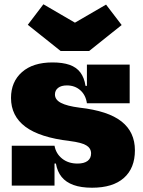

<svg xmlns="http://www.w3.org/2000/svg" viewBox="-20 -868 671 898"><path d="M397 -629.5H263.5L110 -752L183 -848L330.5 -762L476 -846.5L549 -751ZM410.5 10Q359 10 323.8 -2.8Q288.5 -15.5 268.2 -40.5Q248 -65.5 241.5 -103H218.5L235 -186.5Q241.5 -149.5 270.5 -126.2Q299.5 -103 342.5 -103Q373 -103 389.5 -115.2Q406 -127.5 406 -150.5Q406 -174.5 383.8 -188Q361.5 -201.5 306 -208.5Q166 -225 98.8 -275.2Q31.5 -325.5 31.5 -410Q31.5 -485.5 82.8 -530.8Q134 -576 225.5 -576Q273 -576 305.2 -564.8Q337.5 -553.5 355.8 -529.2Q374 -505 380 -466.5H403L386.5 -385Q381 -423.5 355.5 -446Q330 -468.5 293 -468.5Q266.5 -468.5 251.8 -457Q237 -445.5 237 -426Q237 -401.5 265.2 -386.8Q293.5 -372 352 -364.5Q485.5 -349.5 548.2 -300Q611 -250.5 611 -165Q611 -81.5 559.5 -35.8Q508 10 410.5 10ZM35 0V-186.5H235V0ZM386.5 -385V-566H586.5V-385Z"/></svg>

Font: Hepta Slab ExtraLight ExtraBold
Style: Regular
Weight: 800
Version: Version 1.102